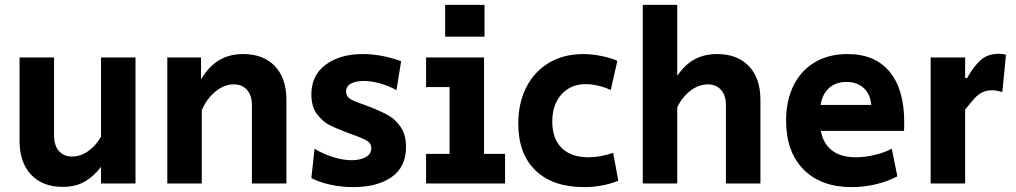

<svg xmlns="http://www.w3.org/2000/svg" viewBox="-20 -750 4156 785"><path d="M60 -173V-515H201V-196Q201 -155 221 -132.5Q241 -110 275 -110Q309 -110 340.5 -132Q372 -154 393 -191V-515H534V0H393V-68Q364 -29 326.5 -7.5Q289 14 236 14Q154 14 107 -36Q60 -86 60 -173Z M664 -515H802V-426Q834 -479 876 -504Q918 -529 974 -529Q1057 -529 1104 -479.5Q1151 -430 1151 -342V0H1010V-320Q1010 -360 990 -382.5Q970 -405 936 -405Q896 -405 860 -375Q824 -345 805 -299V0H664Z M1253 -22 1266 -142Q1300 -121 1341 -108Q1382 -95 1418 -95Q1452 -95 1475 -107.5Q1498 -120 1498 -144Q1498 -163 1482 -173.5Q1466 -184 1421 -200L1394 -210Q1351 -226 1324 -240.5Q1297 -255 1275 -285Q1253 -315 1253 -364Q1253 -442 1311.5 -485.5Q1370 -529 1464 -529Q1538 -529 1620 -500L1601 -381Q1572 -398 1535.5 -408.5Q1499 -419 1467 -419Q1434 -419 1414.5 -408Q1395 -397 1395 -376Q1395 -356 1411 -346Q1427 -336 1465 -323Q1495 -312 1500 -310Q1542 -293 1570 -277Q1598 -261 1619 -229.5Q1640 -198 1640 -149Q1640 -67 1581 -26Q1522 15 1425 15Q1376 15 1330.5 5Q1285 -5 1253 -22Z M1800 -730H1961V-600H1800ZM1722 -121H1818V-394H1722V-515H1959V-121H2045V0H1722Z M2099 -245Q2099 -329 2132 -393.5Q2165 -458 2225 -493.5Q2285 -529 2364 -529Q2401 -529 2441.5 -520.5Q2482 -512 2504 -501L2477 -382Q2454 -393 2426.5 -399.5Q2399 -406 2375 -406Q2313 -406 2275.5 -364Q2238 -322 2238 -253Q2238 -183 2276.5 -145Q2315 -107 2386 -107Q2433 -107 2487 -125L2508 -11Q2443 15 2368 15Q2240 15 2169.5 -53Q2099 -121 2099 -245Z M2608 -730H2749V-440Q2780 -486 2820 -507.5Q2860 -529 2912 -529Q2995 -529 3042 -479.5Q3089 -430 3089 -342V0H2948V-320Q2948 -360 2928 -382.5Q2908 -405 2874 -405Q2837 -405 2803.5 -379.5Q2770 -354 2749 -312V0H2608Z M3194 -257Q3194 -340 3225 -401.5Q3256 -463 3312.5 -496Q3369 -529 3445 -529Q3557 -529 3617 -457Q3677 -385 3677 -249Q3677 -226 3676 -215H3336Q3346 -162 3382 -134.5Q3418 -107 3479 -107Q3516 -107 3556 -116.5Q3596 -126 3626 -142L3649 -29Q3609 -8 3560.5 3.5Q3512 15 3462 15Q3337 15 3265.5 -57Q3194 -129 3194 -257ZM3542 -321Q3539 -364 3512 -389.5Q3485 -415 3440 -415Q3397 -415 3369.5 -390Q3342 -365 3335 -321Z M3785 -515H3926V-431H3934Q3963 -482 3991.5 -506Q4020 -530 4063 -530Q4081 -530 4093 -526L4078 -374Q4052 -381 4036 -381Q4013 -381 3995.5 -372Q3978 -363 3964.5 -348Q3951 -333 3926 -302V0H3785Z"/></svg>

Font: Secular One
Style: Regular
Weight: 400
Designer: Michal Sahar
Foundry: Hagilda
Version: Version 1.000